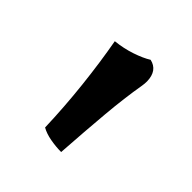

<svg xmlns="http://www.w3.org/2000/svg" viewBox="-93 -785 416 416"><g transform="rotate(45 115.5 -577.0)"><path d="M143.4 -715.8Q170.2 -709.8 171 -677.4Q171 -673.6 170.7 -670.2Q170.4 -666.8 169.8 -663Q162 -617.6 157.1 -562.1Q152.2 -506.6 147.6 -437.4Q131.6 -437.4 114.4 -440.5Q97.2 -443.6 85.4 -450.4Q83.4 -511.8 76.6 -573.7Q69.8 -635.6 60 -689.4Q84.8 -692 107.1 -699.5Q129.4 -707 143.4 -715.8Z"/></g></svg>

Font: Vollkorn
Style: Regular
Weight: 400
Designer: Friedrich Althausen
Foundry: Friedrich Althausen
Version: Version 4.104